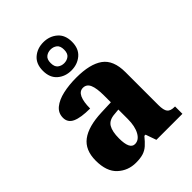

<svg xmlns="http://www.w3.org/2000/svg" viewBox="-235 -927 1049 1049"><g transform="rotate(-45 290.0 -402.0)"><path d="M187 10Q126 10 82.5 -30Q39 -70 39 -154Q39 -236 91 -275Q143 -314 247 -318L323 -321V-374Q323 -430 311 -457.5Q299 -485 271 -485Q245 -485 232 -457Q219 -429 219 -377Q148 -377 113 -393Q78 -409 78 -446Q78 -483 106.5 -506Q135 -529 181.5 -539.5Q228 -550 285 -550Q390 -550 443 -512Q496 -474 496 -381V-127Q496 -87 508 -72Q520 -57 551 -57H555V0H354L332 -62H323Q302 -36 284 -20Q266 -4 243.5 3Q221 10 187 10ZM255 -66Q286 -66 305 -100.5Q324 -135 324 -191V-264L292 -261Q248 -258 231.5 -230.5Q215 -203 215 -150Q215 -66 255 -66ZM294 -596Q247 -596 214.5 -624Q182 -652 182 -705Q182 -758 214.5 -786Q247 -814 294 -814Q341 -814 374 -786Q407 -758 407 -705Q407 -652 374 -624Q341 -596 294 -596ZM294 -652Q315 -652 330.5 -664Q346 -676 346 -705Q346 -734 330.5 -746Q315 -758 294 -758Q273 -758 257.5 -746Q242 -734 242 -705Q242 -676 257.5 -664Q273 -652 294 -652Z"/></g></svg>

Font: Noto Serif Armenian SemiCondensed ExtraBold
Style: Regular
Weight: 800
Width: 4
Designer: Monotype Design Team
Foundry: Monotype Imaging Inc.
Version: Version 2.008; ttfautohint (v1.8.4.7-5d5b)